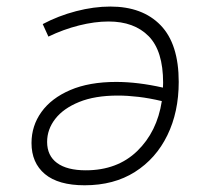

<svg xmlns="http://www.w3.org/2000/svg" viewBox="-20 -547 626 577"><path d="M234.4 9.8Q155.3 9.8 115 -23.9Q74.7 -57.6 74.7 -117.2Q74.7 -168.9 104.5 -210.4Q134.3 -252 191.2 -276.4Q248 -300.8 329.1 -300.8Q394 -300.8 469.7 -283.7Q470.2 -291 470.2 -298.3Q470.2 -394 426.8 -438.2Q383.3 -482.4 306.2 -482.4Q264.6 -482.4 217.3 -470.5Q169.9 -458.5 125.5 -437L108.4 -474.6Q155.3 -499.5 208.7 -513.4Q262.2 -527.3 311.5 -527.3Q408.2 -527.3 462.6 -471.2Q517.1 -415 517.1 -300.8Q517.1 -210.4 482.9 -140.4Q448.7 -70.3 385.5 -30.3Q322.3 9.8 234.4 9.8ZM466.3 -243.2Q429.2 -252 396.2 -255.9Q363.3 -259.8 334 -259.8Q265.1 -259.8 217.8 -240.5Q170.4 -221.2 146 -189.7Q121.6 -158.2 121.6 -120.6Q121.6 -79.1 151.6 -57.1Q181.6 -35.2 237.8 -35.2Q332.5 -35.2 392.3 -93Q452.1 -150.9 466.3 -243.2Z"/></svg>

Font: CaskaydiaCove NF ExtraLight
Style: Italic
Weight: 200
Italic angle: -10°
Designer: Aaron Bell
Foundry: Saja Typeworks
Version: Version 2111.001; VTT 6.35;Nerd Fonts 3.2.1